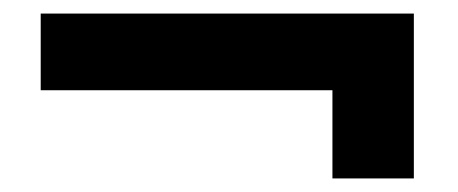

<svg xmlns="http://www.w3.org/2000/svg" viewBox="-20 -357 675 283"><path d="M40 -337V-224H470V-94H590V-224V-337Z"/></svg>

Font: FilmFarsi Display
Style: Regular
Weight: 400
Designer: Borna Izadpanah
Foundry: Borna Izadpanah
Version: Version 1.000;PS 001.000;hotconv 1.0.88;makeotf.lib2.5.64775